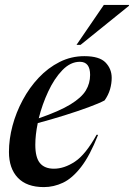

<svg xmlns="http://www.w3.org/2000/svg" viewBox="-20 -752 546 783"><path d="M380 -202Q346.5 -117 310.5 -70.8Q274.5 -24.5 236.8 -6.8Q199 11 159 11Q89 11 52.8 -27Q16.5 -65 16.5 -132.5Q16.5 -184.5 31 -239Q45.5 -293.5 72.8 -344.2Q100 -395 138 -435.2Q176 -475.5 223 -499.2Q270 -523 324 -523Q385.5 -523 410.5 -497Q435.5 -471 435.5 -434.5Q435.5 -411.5 428.8 -388Q422 -364.5 406.5 -342.5Q384 -330.5 340.5 -314.5Q297 -298.5 242.8 -281.5Q188.5 -264.5 134 -250Q124 -202 124 -161.5Q124 -109.5 143 -86.8Q162 -64 200 -64Q242 -64 285.5 -92.8Q329 -121.5 374 -202.5ZM305.5 -500Q267.5 -500 234.5 -466Q201.5 -432 176.8 -379Q152 -326 138 -269.5Q222 -298.5 267.2 -326.2Q312.5 -354 330 -383Q347.5 -412 347.5 -446.5Q347.5 -500 305.5 -500ZM292 -569 403.5 -732H506.5L505.5 -728L308.5 -569Z"/></svg>

Font: Newsreader Display Medium
Style: Italic
Weight: 500
Italic angle: -17°
Designer: Hugues Gentile
Foundry: Production Type
Version: Version 1.001